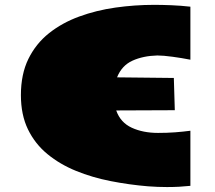

<svg xmlns="http://www.w3.org/2000/svg" viewBox="-20 -734 870 776"><path d="M655.3 22Q617.2 22 578.1 19Q502 12.7 427.5 -2Q353 -16.6 287.6 -43.2Q222.2 -69.8 171.9 -111.1Q121.6 -152.3 93 -211.2Q64.5 -270 64.5 -349.6Q64.5 -434.1 94.7 -495.8Q125 -557.6 178.2 -599.9Q231.4 -642.1 300.3 -667.2Q369.1 -692.4 446.8 -703.4Q524.4 -714.4 603 -714.4Q634.3 -714.4 672.1 -712.9Q710 -711.4 749.5 -707V-492.7Q715.3 -499.5 677.5 -504.6Q639.6 -509.8 615.7 -509.8Q558.6 -508.3 515.4 -488.8Q472.2 -469.2 453.1 -421.4L682.6 -418.9L686.5 -288.6L449.7 -287.6Q466.8 -238.8 512.5 -217.8Q558.1 -196.8 618.7 -196.8Q654.8 -196.8 687.5 -199.2Q720.2 -201.7 749.5 -205.6V17.1Q727.1 19.5 703.4 20.8Q679.7 22 655.3 22Z"/></svg>

Font: Seymour One
Style: Regular
Weight: 400
Designer: Vernon Adams
Foundry: Vernon Adams
Version: Version 1.100; ttfautohint (v1.8.4.7-5d5b);gftools[0.9.33]